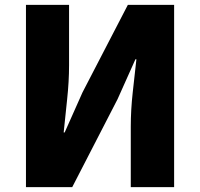

<svg xmlns="http://www.w3.org/2000/svg" viewBox="-20 -764 817 784"><path d="M86 0V-744H262V-498Q262 -431 254 -357Q246 -283 240 -223H244L317 -387L502 -744H691V0H514V-247Q514 -315 522 -387Q530 -459 537 -522H533L460 -359L275 0Z"/></svg>

Font: Kinto Sans Black
Style: Regular
Weight: 900
Designer: Authors: Ryoko NISHIZUKA  (kana & ideographs); Paul D. Hunt (Latin, Greek & Cyrillic); Wenlong ZHANG  (bopomofo); Sandol
Foundry: Adobe Systems Incorporated, ookami Inc.
Version: Version 0.001